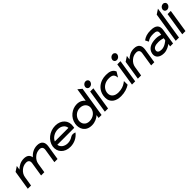

<svg xmlns="http://www.w3.org/2000/svg" viewBox="359 -2074 3513 3513"><g transform="rotate(-45 2115.5 -317.5)"><path d="M33 0H117L147 -187C155 -240 185 -283 220 -312C250 -339 295 -361 348 -361C408 -361 428 -325 420 -273L377 0H461L491 -187C499 -240 529 -283 564 -312C594 -339 639 -361 692 -361C752 -361 772 -325 764 -273L721 0H803L848 -283C863 -378 822 -443 714 -443C622 -443 553 -396 506 -343L505 -342V-341C497 -404 455 -443 370 -443C286 -443 222 -404 173 -356L186 -437L93 -376Z M903 -226C882 -95 976 11 1129 11C1230 11 1320 -36 1374 -106L1378 -111L1373 -114C1373 -114 1313 -141 1266 -108C1230 -85 1188 -70 1142 -70C1056 -70 991 -119 984 -187H1422L1428 -225C1449 -356 1356 -462 1204 -462C1051 -462 924 -357 903 -226ZM995 -262C1023 -330 1102 -381 1191 -381C1278 -381 1341 -331 1346 -262Z M1487 -226C1468 -108 1528 11 1685 11C1765 11 1830 -22 1875 -63L1865 0H1942L2035 -585L1961 -646L1921 -390C1889 -429 1839 -462 1760 -462C1637 -462 1509 -368 1487 -226ZM1575 -226C1587 -300 1654 -373 1751 -373C1855 -373 1907 -299 1895 -226C1881 -138 1809 -74 1704 -74C1612 -74 1562 -145 1575 -226Z M2093 -578C2087 -541 2112 -512 2149 -512C2186 -512 2221 -541 2227 -578C2233 -615 2207 -644 2170 -644C2133 -644 2099 -615 2093 -578ZM2027 0H2110L2181 -451H2098Z M2215 -226C2210 -192 2210 -160 2216 -131C2235 -48 2308 11 2440 11C2534 11 2612 -17 2668 -53L2671 -55L2670 -150L2636 -125C2591 -94 2530 -72 2453 -72C2428 -72 2404 -76 2383 -83C2325 -104 2290 -153 2302 -226C2305 -248 2313 -268 2325 -287C2358 -340 2421 -380 2508 -380C2591 -380 2627 -358 2637 -283L2639 -270L2699 -369L2698 -371C2667 -449 2587 -462 2515 -462C2474 -462 2436 -456 2400 -444C2305 -411 2233 -338 2215 -226Z M2795 -578C2789 -541 2814 -512 2851 -512C2888 -512 2923 -541 2929 -578C2935 -615 2909 -644 2872 -644C2835 -644 2801 -615 2795 -578ZM2729 0H2812L2883 -451H2800Z M2881 0H2965L2995 -187C3003 -240 3033 -283 3068 -312C3098 -339 3143 -361 3196 -361C3256 -361 3276 -325 3268 -273L3225 0H3307L3352 -283C3367 -378 3326 -443 3218 -443C3134 -443 3070 -404 3021 -356L3034 -437L2941 -376Z M3390 -135C3376 -46 3441 11 3553 11C3629 11 3698 -34 3725 -55L3716 0H3792L3839 -298C3857 -409 3801 -462 3672 -462C3579 -462 3522 -440 3474 -404L3470 -401L3503 -336L3508 -340C3553 -372 3591 -381 3659 -381C3736 -381 3766 -359 3756 -298L3751 -266C3735 -272 3688 -288 3635 -288C3509 -288 3408 -246 3390 -135ZM3478 -136C3487 -193 3548 -209 3622 -209C3674 -209 3724 -194 3739 -189L3732 -143C3721 -133 3648 -68 3569 -68C3507 -68 3471 -89 3478 -136Z M3861 0H3945L4047 -646L3954 -585Z M4096 -578C4090 -541 4115 -512 4152 -512C4189 -512 4224 -541 4230 -578C4236 -615 4210 -644 4173 -644C4136 -644 4102 -615 4096 -578ZM4030 0H4113L4184 -451H4101Z"/></g></svg>

Font: Charger Pro
Style: BdExtObl
Weight: 700
Designer: Jasper
Foundry: Cannot Into Space Fonts
Version: Version 1.09